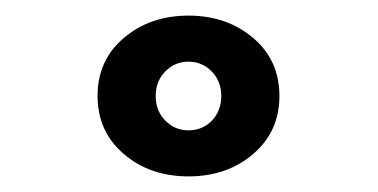

<svg xmlns="http://www.w3.org/2000/svg" viewBox="-20 -895 484 246"><path d="M221.5 -669Q271 -669 304.5 -697.8Q338 -726.5 338 -772Q338 -818 304.2 -846.5Q270.5 -875 221.5 -875Q172.5 -875 138.8 -846.5Q105 -818 105 -772Q105 -726.5 138.5 -697.8Q172 -669 221.5 -669ZM221.5 -728Q204 -728 191.8 -740.5Q179.5 -753 179.5 -772Q179.5 -791 191.8 -803.5Q204 -816 221.5 -816Q239 -816 251.2 -803.5Q263.5 -791 263.5 -772Q263.5 -753 251.5 -740.5Q239.5 -728 221.5 -728Z"/></svg>

Font: Spartan ExtraBold
Style: Regular
Weight: 800
Designer: Matt Bailey, Mirko Velimirovic
Foundry: Matt Bailey
Version: Version 1.003; ttfautohint (v1.8.3)